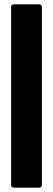

<svg xmlns="http://www.w3.org/2000/svg" viewBox="-20 -780 243 880"><path d="M43 80Q38 80 34.5 76.5Q31 73 31 68V-748Q31 -753 34.5 -756.5Q38 -760 43 -760H160Q165 -760 168.5 -756.5Q172 -753 172 -748V68Q172 73 168.5 76.5Q165 80 160 80Z"/></svg>

Font: LinhAnh
Style: Bold
Weight: 700
Designer: Jeremy Tribby
Foundry: Tribby Type
Version: Version 1.408